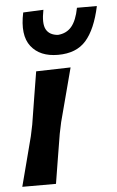

<svg xmlns="http://www.w3.org/2000/svg" viewBox="-54 -802 512 840"><g transform="rotate(-5 202.0 -382.0)"><path d="M9.5 0Q23.5 -54 36.8 -104.5Q50 -155 66 -217L76.5 -267Q88 -339 96.5 -391.2Q105 -443.5 114 -498L265.5 -502Q251 -447.5 237 -393.8Q223 -340 203.5 -267L193 -217Q183 -155.5 174.5 -104.8Q166 -54 157.5 0ZM216 -561.5Q136.5 -561.5 97.8 -611.2Q59 -661 80 -759.5L169 -763.5Q157 -704 171.2 -677.8Q185.5 -651.5 223 -648.5Q261 -651.5 283.2 -678Q305.5 -704.5 316 -759.5H403.5Q382 -659 339.2 -610.2Q296.5 -561.5 216 -561.5Z"/></g></svg>

Font: Commissioner Loud SemiBold
Style: Italic
Weight: 600
Italic angle: -12°
Designer: Kostas Bartsokas
Foundry: Kostas Bartsokas
Version: Version 1.000; ttfautohint (v1.8.3)